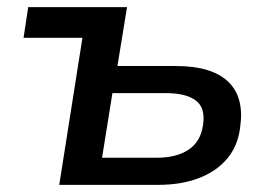

<svg xmlns="http://www.w3.org/2000/svg" viewBox="-20 -518 763 538"><path d="M146 0 211 -412H46L59 -498H336L309 -333H473Q573 -333 619 -289.5Q665 -246 653 -162Q647 -110 617 -74Q587 -38 537.5 -19Q488 0 423 0ZM266 -76H419Q475 -76 509 -99Q543 -122 549 -169Q556 -216 528.5 -236.5Q501 -257 446 -257H295Z"/></svg>

Font: Nunito Sans 7pt SemiBold
Style: Italic
Weight: 600
Italic angle: -9°
Designer: Vernon Adams
Foundry: Vernon Adams
Version: Version 3.101;gftools[0.9.27]